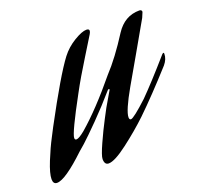

<svg xmlns="http://www.w3.org/2000/svg" viewBox="-120 -536 681 651"><g transform="rotate(-20 220.5 -211.0)"><path d="M226 -167 257 -220Q257 -223 255 -223Q253 -223 250 -220Q213 -177 173 -136.5Q133 -96 112 -77L90 -58Q12 16 -18 16Q-32 16 -32 -2Q-32 -22 -15.5 -63Q1 -104 18 -136L34 -167Q118 -324 158 -377Q178 -403 207 -420.5Q236 -438 252 -438Q262 -438 262 -431Q262 -427 258 -420Q256 -416 217 -353.5Q178 -291 154 -246Q88 -125 88 -107Q88 -100 94 -100Q103 -100 125 -118Q190 -174 268 -269Q311 -315 358 -389Q390 -438 443 -438Q452 -438 452 -430L444 -411Q430 -386 381.5 -301.5Q333 -217 326 -205Q285 -133 285 -110Q285 -101 291 -101Q301 -101 355 -151Q397 -193 466 -272Q469 -275 471 -275Q473 -275 473 -271Q473 -252 458 -234Q384 -152 327 -97Q288 -60 239.5 -23Q191 14 169 14Q154 14 154 -7Q154 -19 172 -59Q190 -99 208 -133Z"/></g></svg>

Font: Aguafina Script
Style: Regular
Weight: 400
Designer: Angel Koziupa and Alejandro Paul
Foundry: Angel Koziupa and Alejandro Paul
Version: Version 1.000